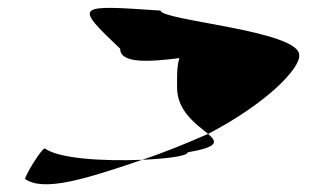

<svg xmlns="http://www.w3.org/2000/svg" viewBox="-20 -502 824 489"><path d="M44 -46C91 -14 190 -43 342 -95C241 -91 130 -98 94 -124C86 -124 44 -56 44 -46ZM286 -378C286 -340 358 -344 437 -354C430 -333 431 -306 431 -279C431 -218 482 -184 510 -161C660 -239 746 -329 742 -362C742 -424 389 -450 389 -475C172 -490 168 -490 286 -378ZM342 -95C409 -98 458 -105 458 -114C537 -128 534 -140 510 -161C455 -137 400 -114 342 -95Z"/></svg>

Font: Ampere
Style: SCUltExt
Weight: 400
Version: Version 1